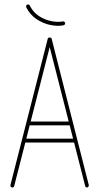

<svg xmlns="http://www.w3.org/2000/svg" viewBox="-20 -830 440 850"><path d="M191 -657Q191 -660 193.5 -662Q196 -664 200 -664Q203 -664 205.5 -661.5Q208 -659 208 -656V-653L43 -7Q43 -4 40.5 -2Q38 0 34 0Q31 0 28.5 -2.5Q26 -5 26 -8Q26 -11 27 -14ZM88 -199Q84 -199 81.5 -201Q79 -203 79 -207Q79 -211 81.5 -213.5Q84 -216 88 -216H311Q315 -216 317.5 -213.5Q320 -211 320 -207Q320 -203 317.5 -201Q315 -199 311 -199ZM107 -275Q103 -275 101 -277Q99 -279 99 -283Q99 -287 101 -289.5Q103 -292 107 -292H293Q297 -292 299.5 -289.5Q302 -287 302 -283Q302 -279 299.5 -277Q297 -275 293 -275ZM373 -11Q373 -10 373 -9.5Q373 -9 373 -9Q373 -6 371 -3Q369 0 366 0Q363 0 360 -2Q357 -4 357 -7L192 -653V-655Q192 -659 194.5 -661.5Q197 -664 200 -664Q204 -664 206.5 -662Q209 -660 209 -657ZM112 -805Q127 -775 153 -758.5Q179 -742 207 -736.5Q235 -731 257 -735Q261 -736 264 -734Q267 -732 268 -729Q269 -725 267 -722Q265 -719 261 -718Q237 -713 205 -719Q173 -725 143 -744.5Q113 -764 96 -798Q96 -798 96 -798.5Q96 -799 96 -799Q95 -803 96.5 -806Q98 -809 102 -810Q105 -811 108 -809.5Q111 -808 112 -805Z"/></svg>

Font: Libertine-Super Thin
Style: Regular
Weight: 100
Designer: Bastien Sozeau
Foundry: NBR — Bastien Sozeau
Version: Version 2.003;gftools[0.9.33]